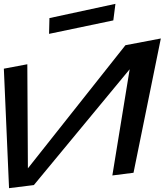

<svg xmlns="http://www.w3.org/2000/svg" viewBox="-74 -945 856 998"><path d="M102 17 600 -585 510 -33 620 -47 762 -745 578 -710 71 -70 68 -611 -54 -588 -27 33ZM515 -839 526 -925 183 -851 181 -769Z"/></svg>

Font: Gamestation Warped
Style: Regular
Weight: 400
Designer: Jonas Hecksher
Foundry: Jonas Hecksher, Playtypeª, e-types AS
Version: Version 1.003